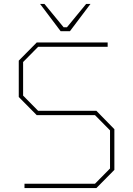

<svg xmlns="http://www.w3.org/2000/svg" viewBox="-20 -952 674 972"><path d="M287 -794 183 -932H205L302 -814H319L416 -932H438L334 -794ZM104 0V-22H461L537 -99V-292L461 -369H166L75 -461V-645L166 -737H525V-715H173L97 -638V-468L173 -391H468L559 -298V-92L468 0Z"/></svg>

Font: Tomorrow Thin
Style: Regular
Weight: 250
Designer: Tony de Marco, Monica Rizzolli
Foundry: Just in Type
Version: Version 2.002